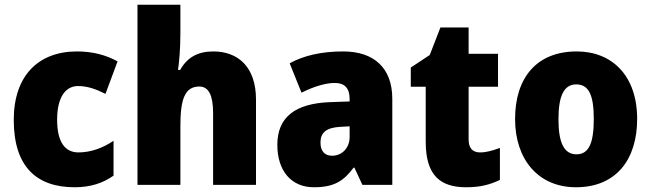

<svg xmlns="http://www.w3.org/2000/svg" viewBox="-20 -780 2748 810"><path d="M295 10C363 10 415 -8 459 -39V-186C413 -155 362 -137 311 -137C256 -137 221 -178 221 -275C221 -369 256 -417 309 -417C348 -417 383 -405 425 -384L476 -521C427 -548 371 -563 305 -563C141 -563 38 -460 38 -274C38 -77 134 10 295 10Z M741 -641V-760H560V0H741V-247C741 -358 758 -415 821 -415C860 -415 879 -378 879 -304V0H1060V-360C1060 -498 984 -563 880 -563C817 -563 771 -540 740 -485H731C736 -520 741 -572 741 -641Z M1428 -563C1337 -563 1262 -546 1202 -513L1252 -389C1304 -415 1353 -430 1393 -430C1432 -430 1455 -410 1455 -362V-352L1370 -349C1227 -343 1150 -287 1150 -169C1150 -59 1209 10 1304 10C1388 10 1429 -15 1472 -73H1475L1509 0H1635V-363C1635 -494 1557 -563 1428 -563ZM1417 -245 1455 -247V-202C1455 -155 1422 -123 1381 -123C1351 -123 1332 -141 1332 -179C1332 -220 1356 -242 1417 -245Z M2005 -137C1974 -137 1957 -155 1957 -191V-414H2081V-553H1957V-664H1838L1793 -548L1713 -495V-414H1776V-182C1776 -39 1838 10 1947 10C2009 10 2049 -2 2089 -21V-156C2059 -145 2033 -137 2005 -137Z M2668 -278C2668 -461 2562 -563 2413 -563C2244 -563 2153 -452 2153 -278C2153 -107 2251 10 2410 10C2581 10 2668 -109 2668 -278ZM2336 -277C2336 -375 2359 -424 2411 -424C2466 -424 2485 -375 2485 -278C2485 -180 2466 -129 2412 -129C2358 -129 2336 -181 2336 -277Z"/></svg>

Font: Noto Sans Khmer SemiCondensed Black
Style: Regular
Weight: 900
Width: 4
Designer: Danh Hong and the Monotype Design Team
Foundry: Monotype Imaging Inc.
Version: Version 2.004